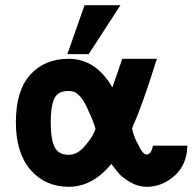

<svg xmlns="http://www.w3.org/2000/svg" viewBox="-20 -708 740 738"><path d="M239 -500 305 -688H443L321 -500ZM41 -238Q41 -359 96 -420.5Q151 -482 244 -482Q348 -482 412 -372Q446 -469 450 -482H583Q527 -303 492 -226Q488 -216 488 -213Q488 -209 494.5 -189Q501 -169 510 -155Q528 -114 544 -114Q549 -114 553.5 -117.5Q558 -121 560.5 -125.5Q563 -130 564.5 -135Q566 -140 567 -144L568 -148H700Q699 -76 651.5 -33Q604 10 544 10Q511 10 481 -7.5Q451 -25 438.5 -39.5Q426 -54 408 -78Q336 10 244 10Q154 10 97.5 -55Q41 -120 41 -238ZM175 -240Q175 -172 190 -142.5Q205 -113 244 -113Q275 -113 301 -141Q327 -169 342 -199Q343 -202 345 -207Q347 -212 347 -213Q338 -244 323 -276V-275Q292 -351 257 -357Q244 -359 238 -358Q201 -357 188 -327.5Q175 -298 175 -240Z"/></svg>

Font: Coval
Style: ExtraBold
Weight: 800
Foundry: Context Ltd
Version: Version 001.000